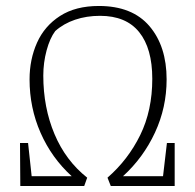

<svg xmlns="http://www.w3.org/2000/svg" viewBox="-20 -623 653 643"><path d="M565 -144V0H351L340 -28Q409 -88 449.5 -170.5Q490 -253 490 -359Q490 -461 446 -515.5Q402 -570 315 -570Q270 -570 231.5 -557Q193 -544 165 -519Q147 -495 136 -454Q125 -413 125 -370Q125 -263 162.5 -174Q200 -85 272 -28L262 0H48L47 -144H74L86 -33H220Q153 -94 116 -178Q79 -262 79 -357Q79 -424 104 -480Q129 -536 181 -569.5Q233 -603 311 -603Q423 -603 480.5 -535.5Q538 -468 538 -357Q538 -263 499 -179Q460 -95 392 -33H526L539 -144Z"/></svg>

Font: Grenze ExtraLight
Style: Regular
Weight: 275
Designer: Renata Polastri
Foundry: Omnibus-Type
Version: Version 1.002; ttfautohint (v1.8)